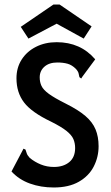

<svg xmlns="http://www.w3.org/2000/svg" viewBox="-20 -820 490 851"><path d="M218 11Q161 11 112.5 -6.5Q64 -24 31 -60L80 -153L84 -161L93 -157Q96 -149 98.5 -140.5Q101 -132 112 -120Q134 -102 161 -91Q188 -80 219 -80Q261 -80 287 -101.5Q313 -123 313 -164Q313 -185 305.5 -203Q298 -221 275 -239.5Q252 -258 206 -281Q120 -322 86.5 -366Q53 -410 53 -473Q53 -520 76 -556Q99 -592 139.5 -612.5Q180 -633 231 -633Q337 -633 402 -557L345 -480L340 -472L332 -478Q330 -485 328.5 -494Q327 -503 316 -515Q299 -532 279.5 -537.5Q260 -543 234 -543Q198 -543 177 -524.5Q156 -506 156 -477Q156 -456 164 -439Q172 -422 196.5 -404Q221 -386 271 -361Q327 -333 358.5 -306Q390 -279 403.5 -246.5Q417 -214 417 -172Q417 -124 395.5 -82Q374 -40 329.5 -14.5Q285 11 218 11ZM106 -649 72 -701 217 -800H244L386 -703L351 -649L231 -715Z"/></svg>

Font: Inconsolata SemiCondensed Bold
Style: Regular
Weight: 700
Width: 4
Monospace: yes
Designer: Raph Levien, Cyreal, Brenton Simpson
Foundry: Raph Levien, Cyreal, Google
Version: Version 3.001; ttfautohint (v1.8.2.53-6de2)